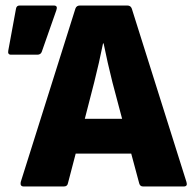

<svg xmlns="http://www.w3.org/2000/svg" viewBox="-20 -675 696 695"><path d="M66 0Q52 0 55 -16L253 -644Q257 -655 269 -655H441Q453 -655 457 -644L655 -16Q660 0 645 0H498Q487 0 484 -11L455 -119H254L226 -12Q224 0 211 0ZM321 -377 287 -245H422L387 -377Q378 -413 370 -448Q362 -483 355 -518H353Q346 -483 338 -448Q330 -413 321 -377ZM20 -477Q7 -477 10 -492L38 -644Q40 -655 51 -655H175Q190 -655 184 -638L131 -487Q127 -477 115 -477Z"/></svg>

Font: Sofia Sans Semi Condensed Black
Style: Regular
Weight: 900
Designer: Botio Nikoltchev, Ani Petrova
Foundry: lettersoup
Version: Version 4.100; ttfautohint (v1.8.4.7-5d5b)